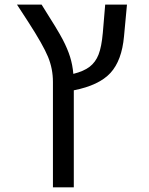

<svg xmlns="http://www.w3.org/2000/svg" viewBox="-20 -619 640 827"><path d="M297.9 188H208V-266.1Q208 -322.8 186.8 -374.3Q165.5 -425.8 102.1 -523.9L53.2 -599.1H159.2Q228.5 -490.2 249.8 -449.5Q271 -408.7 281.7 -374.5Q292.5 -340.3 295.9 -300.8Q340.8 -312 366.2 -331.5Q391.6 -351.1 404.5 -384Q417.5 -417 422.9 -478L433.1 -599.1H526.9L514.2 -462.9Q504.9 -358.4 455.8 -304.9Q406.7 -251.5 297.9 -230Z"/></svg>

Font: Courier New
Style: Regular
Weight: 400
Designer: Steve Matteson
Foundry: Ascender Corporation
Version: Version 2.00.3